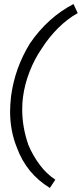

<svg xmlns="http://www.w3.org/2000/svg" viewBox="-20 -771 405 951"><path d="M64 -39Q30 -122 30 -219Q30 -253 35 -296Q54 -436 129 -557Q217 -685 344 -751L365 -706Q314 -678 267.5 -631.5Q221 -585 187 -531Q151 -479 126.5 -416Q102 -353 94 -291Q90 -263 90 -229Q90 -140 121 -52Q143 0 176.5 45Q210 90 254 119L227 160Q111 89 64 -39Z"/></svg>

Font: Bellota
Style: Italic
Weight: 400
Italic angle: -7.5°
Designer: Kemie Guaida
Foundry: Kemie Guaida
Version: Version 4.001